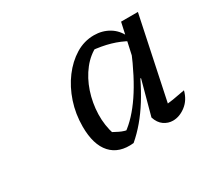

<svg xmlns="http://www.w3.org/2000/svg" viewBox="-78 -825 558 524"><g transform="rotate(-30 201.0 -563.0)"><path d="M211 -409Q164 -404 138.5 -432Q113 -460 113 -517Q113 -557 125 -593Q137 -629 158 -657Q179 -685 206 -701.5Q233 -718 264 -718Q290 -718 311 -705.5Q332 -693 343 -669V-654Q320 -667 294 -674.5Q268 -682 235 -685L258 -690Q230 -677 210 -651.5Q190 -626 179 -593Q168 -560 167 -525Q166 -490 177 -457L164 -470Q177 -463 191 -456Q205 -449 221 -447L206 -445Q240 -469 271.5 -515.5Q303 -562 333 -634L346 -623Q316 -547 283.5 -495Q251 -443 211 -409ZM340 -428 329 -455Q346 -455 363.5 -458Q381 -461 402 -465Q395 -438 375.5 -423Q356 -408 335 -408Q320 -408 307 -417Q294 -426 288 -445L317 -552L312 -554L347 -713H400Z"/></g></svg>

Font: Piazzolla Thin
Style: Italic
Weight: 400
Italic angle: -11.3°
Version: Version 2.005